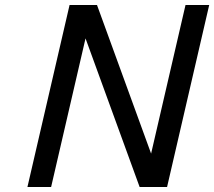

<svg xmlns="http://www.w3.org/2000/svg" viewBox="-20 -750 859 770"><path d="M90 0 259 -730H274H354H369L586 -134L724 -730H819L650 0H635H555H540L323 -596L185 0Z"/></svg>

Font: Miedinger
Style: Italic
Weight: 400
Italic angle: -13°
Version: Version 001.000